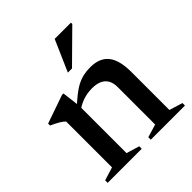

<svg xmlns="http://www.w3.org/2000/svg" viewBox="-188 -821 952 952"><g transform="rotate(-45 288.5 -345.0)"><path d="M195 -370.5V-38L263.5 -17.5V0H24.5V-17.5L94 -39V-360.5Q85 -370 69.5 -379.5Q54 -389 23.5 -403V-416.5L173 -468.5H183ZM327 -17.5 395.5 -38V-301.5Q395.5 -329 385 -348Q374.5 -367 353.5 -376.8Q332.5 -386.5 301 -386.5Q265 -386.5 233.5 -374.8Q202 -363 185 -347L170 -362Q202 -393 227.8 -413.5Q253.5 -434 276 -445.5Q298.5 -457 321 -461.8Q343.5 -466.5 368.5 -466.5Q434 -466.5 465.2 -427.5Q496.5 -388.5 496.5 -305V-39L566.5 -17.5V0H327ZM271.5 -526 343.5 -690.5H457.5V-681L300.5 -526Z"/></g></svg>

Font: Newsreader 36pt Medium
Style: Regular
Weight: 500
Designer: Hugues Gentile
Foundry: Production Type
Version: Version 1.003